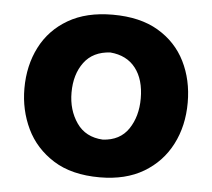

<svg xmlns="http://www.w3.org/2000/svg" viewBox="-43 -559 685 619"><g transform="rotate(5 299.0 -249.0)"><path d="M301 13.5Q210 13.5 151 -23.8Q92 -61 63.2 -121.2Q34.5 -181.5 34.5 -251Q34.5 -325.5 64.8 -384.8Q95 -444 153.8 -478.2Q212.5 -512.5 298 -512.5Q386.5 -512.5 445.2 -477.8Q504 -443 533.5 -383.8Q563 -324.5 563 -251Q563 -175.5 532.2 -115.8Q501.5 -56 443 -21.2Q384.5 13.5 301 13.5ZM300.5 -108.5Q356 -111.5 383.5 -152.2Q411 -193 411 -251Q411 -312.5 382.5 -349.2Q354 -386 300.5 -390.5Q244.5 -387.5 215.8 -348.8Q187 -310 187 -251Q187 -194.5 215.8 -153Q244.5 -111.5 300.5 -108.5Z"/></g></svg>

Font: Commissioner Flair
Style: Bold
Weight: 700
Designer: Kostas Bartsokas
Foundry: Kostas Bartsokas
Version: Version 1.000; ttfautohint (v1.8.3)